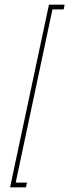

<svg xmlns="http://www.w3.org/2000/svg" viewBox="-20 -760 296 820"><path d="M23 40 189 -740H256L252 -720H204L47 20H95L91 40Z"/></svg>

Font: Raleway Thin
Style: Italic
Weight: 100
Italic angle: -12°
Designer: Matt McInerney, Pablo Impallari, Rodrigo Fuenzalida
Foundry: Matt McInerney, Pablo Impallari, Rodrigo Fuenzalida
Version: Version 4.026